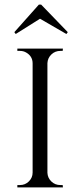

<svg xmlns="http://www.w3.org/2000/svg" viewBox="-20 -810 346 830"><path d="M148 -790H158L273 -671L267 -663L153 -729L48 -663L42 -671ZM66 -10Q89 -10 105 -26Q121 -42 121 -64V-536Q121 -567 93 -583Q81 -590 66 -590H55V-600H252L251 -590H241Q218 -590 202 -574.5Q186 -559 185 -537V-63Q186 -41 202 -25.5Q218 -10 241 -10H251L252 0H55V-10Z"/></svg>

Font: Cinzel
Style: Regular
Weight: 400
Designer: Natanael Gama
Version: Version 1.001;PS 001.001;hotconv 1.0.56;makeotf.lib2.0.21325